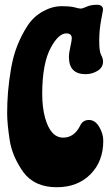

<svg xmlns="http://www.w3.org/2000/svg" viewBox="-20 -764 453 805"><path d="M413 -174Q413 -87 359 -33Q305 21 218 21Q125 21 78 -42Q32 -107 21 -174Q10 -245 10 -289Q10 -333 13.5 -377Q17 -421 26 -474.5Q35 -528 52.5 -572.5Q70 -617 95 -655.5Q120 -694 159.5 -716Q199 -738 237.5 -738Q276 -738 293.5 -733Q311 -728 318.5 -728Q326 -728 343.5 -736Q361 -744 386.5 -744Q412 -744 412 -723Q412 -722 404 -679.5Q396 -637 396 -592.5Q396 -548 404 -533.5Q412 -519 412 -506Q412 -481 389 -467Q366 -453 339 -453Q269 -453 269 -525Q269 -541 275 -568Q281 -595 281 -603Q281 -624 258 -624Q226 -624 194 -566Q157 -499 157 -370Q157 -314 169 -270Q192 -187 245 -187Q291 -187 316 -237Q327 -261 353 -261Q379 -261 396 -232Q413 -203 413 -174Z"/></svg>

Font: Chicle
Style: Regular
Weight: 400
Designer: Angel Koziupa and Alejandro Paul
Foundry: Angel Koziupa and Alejandro Paul
Version: Version 1.000